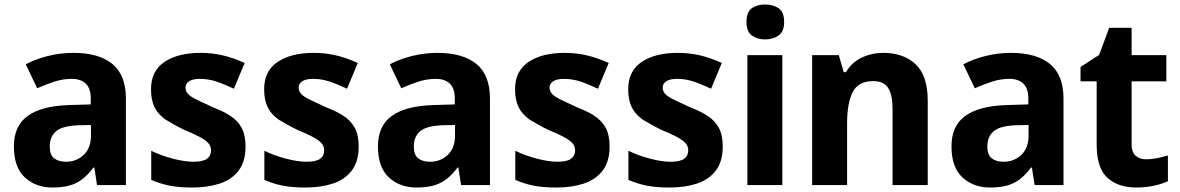

<svg xmlns="http://www.w3.org/2000/svg" viewBox="-20 -826 5265 857"><path d="M214 11Q140 11 91 -34Q42 -79 42 -173Q42 -264 103.5 -308.5Q165 -353 287 -357L385 -360V-386Q385 -432 362.5 -453Q340 -474 301 -474Q261 -474 222.5 -461.5Q184 -449 146 -432L95 -539Q138 -562 193.5 -576Q249 -590 308 -590Q421 -590 481.5 -540.5Q542 -491 542 -386V0H413L401 -78H397Q374 -47 348.5 -27Q323 -7 290.5 2Q258 11 214 11ZM275 -104Q321 -104 353.5 -134.5Q386 -165 386 -221V-268L330 -267Q257 -264 229.5 -239.5Q202 -215 202 -172Q202 -135 221.5 -119.5Q241 -104 275 -104Z M838 11Q780 11 738.5 3Q697 -5 655 -23V-153Q700 -131 752.5 -117.5Q805 -104 843 -104Q885 -104 903.5 -117Q922 -130 922 -155Q922 -174 909.5 -187.5Q897 -201 871 -215Q845 -229 803 -246Q778 -258 757 -270Q736 -282 719 -292Q686 -315 670 -347Q654 -379 654 -428Q654 -509 714 -549.5Q774 -590 875 -590Q927 -590 974 -579Q1021 -568 1072 -545L1024 -430Q982 -450 946 -462Q910 -474 872 -474Q841 -474 824.5 -463.5Q808 -453 808 -435Q808 -418 820.5 -405.5Q833 -393 858.5 -381Q884 -369 922 -351Q947 -341 967.5 -331.5Q988 -322 1005 -311Q1040 -289 1058 -256.5Q1076 -224 1076 -172Q1076 -105 1045 -64.5Q1014 -24 960.5 -6.5Q907 11 838 11Z M1343 11Q1285 11 1243.5 3Q1202 -5 1160 -23V-153Q1205 -131 1257.5 -117.5Q1310 -104 1348 -104Q1390 -104 1408.5 -117Q1427 -130 1427 -155Q1427 -174 1414.5 -187.5Q1402 -201 1376 -215Q1350 -229 1308 -246Q1283 -258 1262 -270Q1241 -282 1224 -292Q1191 -315 1175 -347Q1159 -379 1159 -428Q1159 -509 1219 -549.5Q1279 -590 1380 -590Q1432 -590 1479 -579Q1526 -568 1577 -545L1529 -430Q1487 -450 1451 -462Q1415 -474 1377 -474Q1346 -474 1329.5 -463.5Q1313 -453 1313 -435Q1313 -418 1325.5 -405.5Q1338 -393 1363.5 -381Q1389 -369 1427 -351Q1452 -341 1472.5 -331.5Q1493 -322 1510 -311Q1545 -289 1563 -256.5Q1581 -224 1581 -172Q1581 -105 1550 -64.5Q1519 -24 1465.5 -6.5Q1412 11 1343 11Z M1839 11Q1765 11 1716 -34Q1667 -79 1667 -173Q1667 -264 1728.5 -308.5Q1790 -353 1912 -357L2010 -360V-386Q2010 -432 1987.5 -453Q1965 -474 1926 -474Q1886 -474 1847.5 -461.5Q1809 -449 1771 -432L1720 -539Q1763 -562 1818.5 -576Q1874 -590 1933 -590Q2046 -590 2106.5 -540.5Q2167 -491 2167 -386V0H2038L2026 -78H2022Q1999 -47 1973.5 -27Q1948 -7 1915.5 2Q1883 11 1839 11ZM1900 -104Q1946 -104 1978.5 -134.5Q2011 -165 2011 -221V-268L1955 -267Q1882 -264 1854.5 -239.5Q1827 -215 1827 -172Q1827 -135 1846.5 -119.5Q1866 -104 1900 -104Z M2463 11Q2405 11 2363.5 3Q2322 -5 2280 -23V-153Q2325 -131 2377.5 -117.5Q2430 -104 2468 -104Q2510 -104 2528.5 -117Q2547 -130 2547 -155Q2547 -174 2534.5 -187.5Q2522 -201 2496 -215Q2470 -229 2428 -246Q2403 -258 2382 -270Q2361 -282 2344 -292Q2311 -315 2295 -347Q2279 -379 2279 -428Q2279 -509 2339 -549.5Q2399 -590 2500 -590Q2552 -590 2599 -579Q2646 -568 2697 -545L2649 -430Q2607 -450 2571 -462Q2535 -474 2497 -474Q2466 -474 2449.5 -463.5Q2433 -453 2433 -435Q2433 -418 2445.5 -405.5Q2458 -393 2483.5 -381Q2509 -369 2547 -351Q2572 -341 2592.5 -331.5Q2613 -322 2630 -311Q2665 -289 2683 -256.5Q2701 -224 2701 -172Q2701 -105 2670 -64.5Q2639 -24 2585.5 -6.5Q2532 11 2463 11Z M2968 11Q2910 11 2868.5 3Q2827 -5 2785 -23V-153Q2830 -131 2882.5 -117.5Q2935 -104 2973 -104Q3015 -104 3033.5 -117Q3052 -130 3052 -155Q3052 -174 3039.5 -187.5Q3027 -201 3001 -215Q2975 -229 2933 -246Q2908 -258 2887 -270Q2866 -282 2849 -292Q2816 -315 2800 -347Q2784 -379 2784 -428Q2784 -509 2844 -549.5Q2904 -590 3005 -590Q3057 -590 3104 -579Q3151 -568 3202 -545L3154 -430Q3112 -450 3076 -462Q3040 -474 3002 -474Q2971 -474 2954.5 -463.5Q2938 -453 2938 -435Q2938 -418 2950.5 -405.5Q2963 -393 2988.5 -381Q3014 -369 3052 -351Q3077 -341 3097.5 -331.5Q3118 -322 3135 -311Q3170 -289 3188 -256.5Q3206 -224 3206 -172Q3206 -105 3175 -64.5Q3144 -24 3090.5 -6.5Q3037 11 2968 11Z M3316 0V-580H3472V0ZM3395 -650Q3360 -650 3336 -667.5Q3312 -685 3312 -728Q3312 -773 3336 -789.5Q3360 -806 3395 -806Q3430 -806 3455 -789.5Q3480 -773 3480 -728Q3480 -685 3455 -667.5Q3430 -650 3395 -650Z M3605 0V-580H3724L3746 -504H3756Q3782 -548 3826.5 -569Q3871 -590 3924 -590Q4012 -590 4066.5 -539.5Q4121 -489 4121 -376V0H3964V-339Q3964 -402 3944.5 -433Q3925 -464 3878 -464Q3811 -464 3786 -415Q3761 -366 3761 -274V0Z M4399 11Q4325 11 4276 -34Q4227 -79 4227 -173Q4227 -264 4288.5 -308.5Q4350 -353 4472 -357L4570 -360V-386Q4570 -432 4547.5 -453Q4525 -474 4486 -474Q4446 -474 4407.5 -461.5Q4369 -449 4331 -432L4280 -539Q4323 -562 4378.5 -576Q4434 -590 4493 -590Q4606 -590 4666.5 -540.5Q4727 -491 4727 -386V0H4598L4586 -78H4582Q4559 -47 4533.5 -27Q4508 -7 4475.5 2Q4443 11 4399 11ZM4460 -104Q4506 -104 4538.5 -134.5Q4571 -165 4571 -221V-268L4515 -267Q4442 -264 4414.5 -239.5Q4387 -215 4387 -172Q4387 -135 4406.5 -119.5Q4426 -104 4460 -104Z M5051 11Q4972 11 4923.5 -32Q4875 -75 4875 -181V-463H4803V-527L4886 -581L4931 -702H5031V-580H5186V-463H5031V-181Q5031 -147 5049 -131Q5067 -115 5095 -115Q5121 -115 5144.5 -120Q5168 -125 5193 -132V-17Q5167 -5 5130.5 3Q5094 11 5051 11Z"/></svg>

Font: Menbere
Style: Regular
Weight: 400
Designer: Aleme Tadesse
Foundry: Sorkin Type Co
Version: Version 1.000